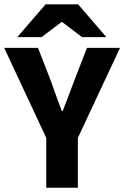

<svg xmlns="http://www.w3.org/2000/svg" viewBox="-27 -875 580 895"><path d="M188.6 0V-232.4L-7.4 -651.8H150.2L208.4 -502.1Q221.2 -465.1 234.1 -430.3Q247 -395.6 261.3 -357.6H265.3Q279.6 -395.6 293.2 -430.3Q306.8 -465.1 320.3 -502.1L378.4 -651.8H532.4L336 -232.4V0ZM53.5 -701.8 185.3 -854.7H337.1L468.9 -701.8H355.8L263.2 -772H259.2L166.6 -701.8Z"/></svg>

Font: SourceSans3VF
Style: Regular
Weight: 200
Designer: Paul D. Hunt
Foundry: Adobe
Version: Version 3.052;hotconv 1.1.0;makeotfexe 2.6.0